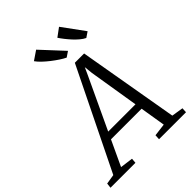

<svg xmlns="http://www.w3.org/2000/svg" viewBox="-333 -1128 1266 1266"><g transform="rotate(-45 300.5 -495.0)"><path d="M-60 0 -56 -35 12 -46 356.5 -749H443L564.5 -48L646 -35L644 0H392.5L394.5 -35L482.5 -46L453.5 -223.5H168L85.5 -47L175.5 -35L172.5 0ZM191 -272.5H445.5L388.5 -623L382.5 -682L358 -628.5ZM563 -836.5 525.5 -811Q507.5 -819.5 488.8 -835.2Q470 -851 452.2 -870.2Q434.5 -889.5 418.8 -909.5Q403 -929.5 391.5 -947L450.5 -990.5ZM380 -836.5 342.5 -811Q324.5 -819.5 300.5 -835.2Q276.5 -851 251.8 -870.2Q227 -889.5 206 -909.5Q185 -929.5 173 -947L237 -990.5Z"/></g></svg>

Font: Merriweather Light
Style: Italic
Weight: 300
Italic angle: -7.8°
Designer: Eben Sorkin
Foundry: Eben Sorkin
Version: Version 2.101